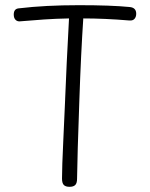

<svg xmlns="http://www.w3.org/2000/svg" viewBox="-20 -715 577 740"><path d="M505 -662Q505 -650 498.5 -642.5Q492 -635 479 -636Q383 -644 301 -644Q292 -509 286 -333Q278 -111 277 -26Q277 -9 270 -2Q263 5 248 5Q233 5 226 -2Q219 -9 219 -27Q219 -70 224 -175Q232 -350 231 -332Q236 -461 246 -644Q194 -643 150.5 -640Q107 -637 60 -633Q48 -631 40.5 -638Q33 -645 33 -659Q33 -682 54 -683Q154 -695 284 -695Q408 -695 479 -688Q505 -686 505 -662Z"/></svg>

Font: Mali Light
Style: Regular
Weight: 300
Designer: Kitiyaporn Chalermlarp | Katatrad Aksorn Co.,Ltd.
Foundry: Cadson Demak Co.,Ltd.
Version: Version 1.000; ttfautohint (v1.6)